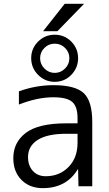

<svg xmlns="http://www.w3.org/2000/svg" viewBox="-20 -977 573 1007"><path d="M281.2 -813.5H206.1L319.3 -957H420.9ZM386.7 -330.1V-357.4Q386.7 -418 358.9 -442.4Q331.1 -466.8 259.8 -466.8Q175.8 -466.8 79.1 -428.7V-498Q168.9 -530.3 259.8 -530.3Q375 -530.3 419.4 -488.3Q463.9 -446.3 463.9 -336.9V0H391.6L389.6 -88.9H387.7Q328.1 9.8 204.1 9.8Q135.7 9.8 92.8 -33.2Q49.8 -76.2 49.8 -147.5Q49.8 -230.5 115.7 -280.3Q181.6 -330.1 327.1 -330.1ZM386.7 -275.4H327.1Q228.5 -275.4 177.7 -243.2Q127 -210.9 127 -153.3Q127 -108.4 152.3 -80.6Q177.7 -52.7 219.7 -52.7Q292 -52.7 339.4 -101.1Q386.7 -149.4 386.7 -227.5ZM354 -758.8Q389.6 -722.7 389.6 -671.9Q389.6 -621.1 354 -584.5Q318.4 -547.9 267.1 -547.9Q215.8 -547.9 179.7 -584.5Q143.6 -621.1 143.6 -671.9Q143.6 -722.7 179.7 -758.8Q215.8 -794.9 267.1 -794.9Q318.4 -794.9 354 -758.8ZM343.8 -671.9Q343.8 -703.1 321.3 -725.6Q298.8 -748 267.1 -748Q235.4 -748 212.9 -725.6Q190.4 -703.1 190.4 -671.9Q190.4 -639.6 213.4 -617.2Q236.3 -594.7 267.1 -594.7Q297.9 -594.7 320.8 -617.2Q343.8 -639.6 343.8 -671.9Z"/></svg>

Font: Mgen+ 1c regular
Style: Regular
Weight: 400
Designer: [Source Han Sans]
Ryoko NISHIZUKA  (kana & ideographs); Paul D. Hunt (Latin, Greek & Cyrillic); Wenlong ZHANG  (bopomofo
Version: Version 1.059.20150602